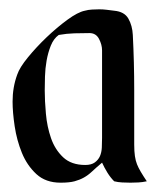

<svg xmlns="http://www.w3.org/2000/svg" viewBox="-20 -766 342 412"><path d="M193 -746Q201 -746 209 -745Q217 -744 225 -743Q247 -741 255.5 -726Q264 -711 265 -691Q268 -632 268 -573.5Q268 -515 268 -456Q268 -441 269.5 -431Q271 -421 274 -413.5Q277 -406 282 -397.5Q287 -389 295 -377Q286 -375 277 -374.5Q268 -374 260 -374Q251 -374 242 -374.5Q233 -375 225 -377Q217 -385 210.5 -395.5Q204 -406 199 -417Q186 -406 177.5 -398Q169 -390 160 -385Q151 -380 140 -377Q129 -374 110 -374Q78 -374 58 -392.5Q38 -411 27 -438Q16 -465 11.5 -495Q7 -525 7 -548Q7 -579 17 -606Q22 -621 40 -643Q58 -665 80 -686Q102 -707 124.5 -723.5Q147 -740 162 -743Q169 -745 177.5 -745.5Q186 -746 193 -746ZM106 -691Q95 -683 89 -668Q83 -653 80 -636Q77 -619 76.5 -601.5Q76 -584 76 -572Q76 -550 78.5 -522Q81 -494 89.5 -469.5Q98 -445 115.5 -428.5Q133 -412 163 -412Q176 -412 183.5 -417.5Q191 -423 194.5 -431Q198 -439 198.5 -449.5Q199 -460 199 -470V-658Q199 -670 192.5 -682.5Q186 -695 172 -695Q156 -695 139.5 -694.5Q123 -694 106 -691Z"/></svg>

Font: Augsburger Schrift CAT
Style: Regular
Weight: 400
Designer: Peter Wiegel nach Roos&Junge Offenbach
Foundry: CAT-Fonts, Peter Wiegel
Version: Version 1.000